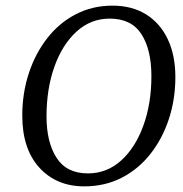

<svg xmlns="http://www.w3.org/2000/svg" viewBox="-20 -648 648 681"><path d="M279 13Q180 13 119.5 -53.5Q59 -120 59 -238Q59 -317 82 -387.5Q105 -458 147.5 -512.5Q190 -567 249 -597.5Q308 -628 379 -628Q448 -628 498 -597Q548 -566 575 -509Q602 -452 602 -375Q602 -296 579 -226Q556 -156 513.5 -102Q471 -48 411.5 -17.5Q352 13 279 13ZM292 -33Q359 -33 409.5 -78.5Q460 -124 488.5 -202.5Q517 -281 517 -378Q517 -472 481.5 -527Q446 -582 369 -582Q302 -582 251.5 -536Q201 -490 173 -411.5Q145 -333 145 -235Q145 -144 180.5 -88.5Q216 -33 292 -33Z"/></svg>

Font: Lisu Bosa Light
Style: Italic
Weight: 300
Italic angle: -19°
Designer: David Morse, Annie Olsen, Victor Gaultney, Frank Grießhammer (Latin)
Foundry: SIL International
Version: Version 2.000